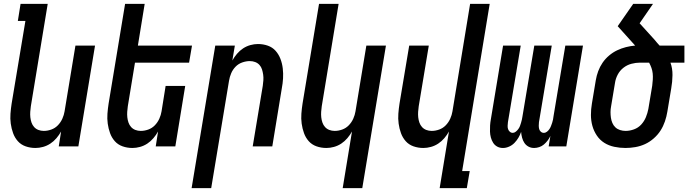

<svg xmlns="http://www.w3.org/2000/svg" viewBox="-20 -755 3549 990"><path d="M163 8Q136 8 112 -0.5Q88 -9 72 -27Q56 -45 47.5 -68.5Q39 -92 35.5 -117.5Q32 -143 34 -169Q36 -195 40 -221L111 -647H72L86 -735H226L139 -207Q137 -193 136 -178.5Q135 -164 136.5 -150Q138 -136 142.5 -123Q147 -110 156 -100Q165 -90 178 -85Q191 -80 206 -80Q225 -80 244.5 -87Q264 -94 278.5 -109Q293 -124 301.5 -143Q310 -162 313 -181L369 -520H470L384 0H283L295 -77Q285 -59 271 -42.5Q257 -26 239.5 -14.5Q222 -3 202 2.5Q182 8 163 8Z M663 8Q636 8 612 -0.5Q588 -9 572 -27Q556 -45 547.5 -68.5Q539 -92 535.5 -117.5Q532 -143 534 -169Q536 -195 540 -221L625 -735H726L691 -520H970L955 -432H676L639 -207Q637 -193 636 -178.5Q635 -164 636.5 -150Q638 -136 642.5 -123Q647 -110 656 -100Q665 -90 678 -85Q691 -80 706 -80Q725 -80 744.5 -87Q764 -94 778.5 -109Q793 -124 801.5 -143Q810 -162 813 -181L834 -312H935L884 0H783L795 -77Q785 -59 771 -42.5Q757 -26 739.5 -14.5Q722 -3 702 2.5Q682 8 663 8Z M968 215 1090 -520H1191L1178 -443Q1188 -461 1202 -477.5Q1216 -494 1233.5 -505.5Q1251 -517 1271 -522.5Q1291 -528 1310 -528Q1337 -528 1361 -519.5Q1385 -511 1401 -493Q1417 -475 1426 -451.5Q1435 -428 1438 -402.5Q1441 -377 1439.5 -351Q1438 -325 1433 -299L1384 0H1283L1335 -313Q1337 -327 1338 -341.5Q1339 -356 1337 -370Q1335 -384 1331 -397Q1327 -410 1318 -420Q1309 -430 1296 -435Q1283 -440 1268 -440Q1249 -440 1229 -433Q1209 -426 1194.5 -411Q1180 -396 1172 -377Q1164 -358 1161 -339L1069 215Z M1747 215 1795 -77Q1785 -59 1771 -42.5Q1757 -26 1739.5 -14.5Q1722 -3 1702 2.5Q1682 8 1663 8Q1636 8 1612 -0.5Q1588 -9 1572 -27Q1556 -45 1547.5 -68.5Q1539 -92 1535.5 -117.5Q1532 -143 1534 -169Q1536 -195 1540 -221L1625 -735H1726L1639 -207Q1637 -193 1636 -178.5Q1635 -164 1636.5 -150Q1638 -136 1642.5 -123Q1647 -110 1656 -100Q1665 -90 1678 -85Q1691 -80 1706 -80Q1725 -80 1744.5 -87Q1764 -94 1778.5 -109Q1793 -124 1801.5 -143Q1810 -162 1813 -181L1869 -520H1970L1848 215Z M2247 215 2295 -77Q2285 -59 2271 -42.5Q2257 -26 2239.5 -14.5Q2222 -3 2202 2.5Q2182 8 2163 8Q2136 8 2112 -0.5Q2088 -9 2072 -27Q2056 -45 2047.5 -68.5Q2039 -92 2035.5 -117.5Q2032 -143 2034 -169Q2036 -195 2040 -221L2090 -520H2191L2139 -207Q2137 -193 2136 -178.5Q2135 -164 2136.5 -150Q2138 -136 2142.5 -123Q2147 -110 2156 -100Q2165 -90 2178 -85Q2191 -80 2206 -80Q2225 -80 2244.5 -87Q2264 -94 2278.5 -109Q2293 -124 2301.5 -143Q2310 -162 2313 -181L2404 -735H2505L2363 127H2402L2387 215Z M2734 8Q2718 8 2705 1Q2692 -6 2684 -18Q2676 -30 2672 -45Q2668 -60 2667 -75Q2662 -60 2653.5 -45.5Q2645 -31 2633 -18.5Q2621 -6 2605 1Q2589 8 2574 8H2573Q2557 8 2544 1Q2531 -6 2523 -18.5Q2515 -31 2511 -46Q2507 -61 2506.5 -76.5Q2506 -92 2507 -108Q2508 -124 2511 -140L2574 -520H2665L2599 -125Q2598 -116 2597.5 -107Q2597 -98 2599.5 -90Q2602 -82 2608.5 -76Q2615 -70 2624 -70Q2632 -70 2639.5 -76Q2647 -82 2652.5 -89.5Q2658 -97 2661 -105Q2664 -113 2666.5 -121.5Q2669 -130 2671 -138.5Q2673 -147 2674 -155L2735 -520H2825L2759 -125Q2758 -116 2758 -107Q2758 -98 2760 -90Q2762 -82 2768.5 -76Q2775 -70 2784 -70Q2793 -70 2800.5 -76Q2808 -82 2813 -89.5Q2818 -97 2821 -105Q2824 -113 2827 -121.5Q2830 -130 2831.5 -138.5Q2833 -147 2834 -155L2895 -520H2986L2900 0H2809L2818 -54Q2812 -41 2803.5 -30Q2795 -19 2784.5 -10Q2774 -1 2760.5 3.5Q2747 8 2734 8Z M3205 8Q3176 8 3147.5 2Q3119 -4 3096 -18.5Q3073 -33 3057.5 -56Q3042 -79 3034.5 -106Q3027 -133 3027 -162.5Q3027 -192 3032 -221L3052 -341Q3056 -365 3064.5 -388Q3073 -411 3087 -431.5Q3101 -452 3120.5 -468.5Q3140 -485 3162 -495.5Q3184 -506 3207.5 -512Q3231 -518 3255 -520L3165 -620L3245 -735H3347L3278 -635L3356 -549Q3361 -542 3368 -534.5Q3375 -527 3381 -520H3509V-432H3437Q3448 -402 3447.5 -367.5Q3447 -333 3441 -299L3421 -179Q3417 -154 3408.5 -129Q3400 -104 3386 -82Q3372 -60 3351 -41.5Q3330 -23 3306 -12Q3282 -1 3256 3.5Q3230 8 3205 8ZM3206 -80Q3227 -80 3249 -88Q3271 -96 3286.5 -113Q3302 -130 3310.5 -151Q3319 -172 3323 -193L3343 -313Q3345 -329 3346 -345Q3347 -361 3345.5 -376Q3344 -391 3339 -405Q3334 -419 3327 -432H3280Q3258 -432 3235.5 -426Q3213 -420 3194.5 -405.5Q3176 -391 3165 -370Q3154 -349 3151 -327L3131 -207Q3128 -192 3128 -177Q3128 -162 3130 -148Q3132 -134 3137.5 -121Q3143 -108 3153 -98.5Q3163 -89 3177 -84.5Q3191 -80 3206 -80Z"/></svg>

Font: Iosevka Semibold
Style: Italic
Weight: 600
Italic angle: -9°
Monospace: yes
Designer: Belleve Invis
Foundry: Belleve Invis
Version: Version 32.5.0; ttfautohint (v1.8.4)